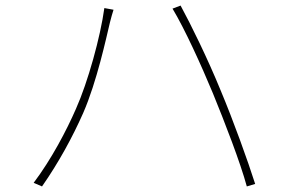

<svg xmlns="http://www.w3.org/2000/svg" viewBox="-20 -695 1040 690"><path d="M253 -304C219 -226 165 -123 101 -38L131 -25C191 -111 241 -203 279 -289C328 -401 362 -560 375 -614C380 -634 383 -644 388 -660L355 -666C341 -563 296 -400 253 -304ZM745 -360C788 -255 844 -110 867 -25L897 -34C871 -116 818 -263 773 -370C726 -485 666 -607 629 -675L600 -664C644 -591 703 -461 745 -360Z"/></svg>

Font: Noto Sans CJK Thin
Style: Regular
Weight: 100
Designer: Ryoko NISHIZUKA (kana & ideographs); Paul D. Hunt (Latin, Greek & Cyrillic); Wenlong ZHANG (bopomofo); Sandoll Communica
Foundry: Adobe Systems Incorporated
Version: Version 1.000;PS 1;hotconv 1.0.78;makeotf.lib2.5.61930